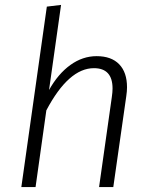

<svg xmlns="http://www.w3.org/2000/svg" viewBox="-20 -763 618 783"><path d="M498 -407Q498 -391 495 -371L442 0H384L436 -367Q439 -387 439 -402Q439 -485 363 -485Q260 -485 169 -313L125 0H67L171 -736L229 -743L180 -396Q217 -462 267 -498Q317 -534 374 -534Q434 -534 466 -501Q498 -468 498 -407Z"/></svg>

Font: FiraGO Light
Style: Italic
Weight: 300
Italic angle: -8°
Designer: bBox Type GmbH
Foundry: bBox Type GmbH
Version: Version 1.001